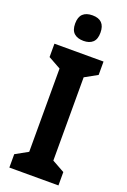

<svg xmlns="http://www.w3.org/2000/svg" viewBox="-174 -984 686 1040"><g transform="rotate(20 168.5 -464.5)"><path d="M310 0H27V-77L99 -117V-597L27 -637V-714H310V-637L238 -597V-117L310 -77ZM169 -929Q241 -929 241 -855Q241 -817 222 -799.5Q203 -782 169 -782Q134 -782 114.5 -799.5Q95 -817 95 -855Q95 -893 114 -911Q133 -929 169 -929Z"/></g></svg>

Font: Noto Sans Gujarati Condensed
Style: Bold
Weight: 700
Width: 3
Designer: Jelle Bosma - Monotype Design Team, Universal Thirst
Foundry: Monotype Imaging Inc.
Version: Version 2.106; ttfautohint (v1.8.4.7-5d5b)